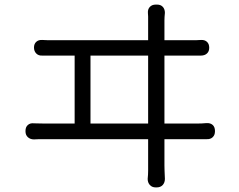

<svg xmlns="http://www.w3.org/2000/svg" viewBox="-20 -785 1040 836"><path d="M128 -578Q128 -594 138 -603Q148 -612 164 -611Q175 -610 187 -610Q199 -610 214 -610H625V-696Q625 -707 625 -713Q625 -719 624 -729Q623 -745 632.5 -755Q642 -765 658 -765H664Q680 -765 689 -755Q698 -745 698 -729Q697 -719 696.5 -711.5Q696 -704 696 -696V-610H810Q824 -610 834.5 -610Q845 -610 855 -611Q871 -612 881 -603Q891 -594 891 -577Q891 -561 881 -552Q871 -543 855 -543Q844 -543 832 -543Q820 -543 810 -543H696V-247H835Q848 -247 858 -247.5Q868 -248 879 -249Q896 -250 906 -241Q916 -232 916 -215V-213Q916 -197 906 -187.5Q896 -178 879 -179Q868 -179 856.5 -179Q845 -179 835 -179H696V-64Q696 -57 696.5 -42Q697 -27 698 -6Q698 10 688.5 20.5Q679 31 662 31H658Q642 31 632.5 20.5Q623 10 623 -6Q625 -25 625 -41Q625 -57 625 -62V-179H178Q162 -179 151 -179Q140 -179 128 -178Q112 -178 101.5 -187.5Q91 -197 91 -213V-215Q91 -232 101.5 -241Q112 -250 128 -248Q140 -248 151 -247.5Q162 -247 178 -247H305V-543H214Q198 -543 186.5 -543Q175 -543 164 -543Q148 -542 138 -552Q128 -562 128 -578ZM625 -247V-543H374V-247Z"/></svg>

Font: Chiron GoRound TC N
Style: Regular
Weight: 350
Designer: Ryoko NISHIZUKA 西塚涼子 (kana, bopomofo & ideographs); Paul D. Hunt (Latin, Greek & Cyrillic); Sandoll Communications 산돌커뮤니
Foundry: Adobe
Version: Version 1.000;hotconv 1.1.1;makeotfexe 2.6.0